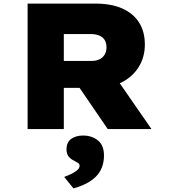

<svg xmlns="http://www.w3.org/2000/svg" viewBox="-20 -720 949 1071"><path d="M134 0V-700H511Q601 -700 662.5 -672.5Q724 -645 756 -594Q788 -543 788 -472Q788 -401 753.5 -346Q719 -291 658.5 -260.5Q598 -230 520 -230H336V0ZM581 0 365 -316 589 -341 825 0ZM336 -380H490Q515 -380 533.5 -388.5Q552 -397 563 -414Q574 -431 574 -456Q574 -481 563.5 -497.5Q553 -514 533 -522Q513 -530 487 -530H336ZM390 331 338 267Q352 262 372 253Q392 244 408 231.5Q424 219 424 205Q424 195 416.5 190Q409 185 396 178Q373 167 362 152Q351 137 351 113Q351 73 377.5 54.5Q404 36 443 36Q492 36 526 63Q560 90 560 148Q560 184 548.5 213.5Q537 243 514.5 265.5Q492 288 460.5 304Q429 320 390 331Z"/></svg>

Font: Lexend Mega Black
Style: Regular
Weight: 900
Version: Version 1.007